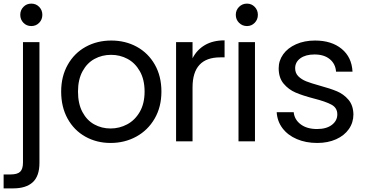

<svg xmlns="http://www.w3.org/2000/svg" viewBox="-47 -781 2023 1061"><path d="M65 -699Q65 -725 82.5 -743Q100 -761 126 -761Q152 -761 169.5 -743Q187 -725 187 -699Q187 -673 169.5 -655Q152 -637 126 -637Q100 -637 82.5 -655Q65 -673 65 -699ZM171 119Q171 192 134 226Q97 260 26 260H-27V183H11Q49 183 64.5 168Q80 153 80 117V-548H171Z M291 -275Q291 -359 327.5 -423.5Q364 -488 427 -522.5Q490 -557 568 -557Q646 -557 709 -522.5Q772 -488 808.5 -424Q845 -360 845 -275Q845 -190 807.5 -125.5Q770 -61 706 -26Q642 9 564 9Q487 9 424.5 -26Q362 -61 326.5 -125.5Q291 -190 291 -275ZM752 -275Q752 -341 726 -387Q700 -433 658 -455.5Q616 -478 567 -478Q517 -478 475.5 -455.5Q434 -433 409 -387Q384 -341 384 -275Q384 -208 408.5 -162Q433 -116 474 -93.5Q515 -71 564 -71Q613 -71 656 -94Q699 -117 725.5 -163Q752 -209 752 -275Z M1194 -558V-464H1170Q1017 -464 1017 -298V0H926V-548H1017V-459Q1041 -506 1085.5 -532Q1130 -558 1194 -558Z M1256 -699Q1256 -725 1274 -743Q1292 -761 1318 -761Q1343 -761 1360.5 -743Q1378 -725 1378 -699Q1378 -673 1360.5 -655Q1343 -637 1318 -637Q1292 -637 1274 -655Q1256 -673 1256 -699ZM1362 -548V0H1271V-548Z M1482 -161H1576Q1580 -120 1614.5 -94Q1649 -68 1705 -68Q1757 -68 1787 -91Q1817 -114 1817 -149Q1817 -185 1785 -202.5Q1753 -220 1686 -237Q1625 -253 1586.5 -269.5Q1548 -286 1520.5 -318.5Q1493 -351 1493 -404Q1493 -446 1518 -481Q1543 -516 1589 -536.5Q1635 -557 1694 -557Q1785 -557 1841 -511Q1897 -465 1901 -385H1810Q1807 -428 1775.5 -454Q1744 -480 1691 -480Q1642 -480 1613 -459Q1584 -438 1584 -404Q1584 -377 1601.5 -359.5Q1619 -342 1645.5 -331.5Q1672 -321 1719 -308Q1778 -292 1815 -276.5Q1852 -261 1878.5 -230Q1905 -199 1906 -149Q1906 -104 1881 -68Q1856 -32 1810.5 -11.5Q1765 9 1706 9Q1643 9 1593 -12.5Q1543 -34 1514 -72.5Q1485 -111 1482 -161Z"/></svg>

Font: Poppins A&M
Style: Regular-A&M
Weight: 400
Designer: Ninad Kale (Devanagari), Jonny Pinhorn (Latin)
Foundry: Indian Type Foundry
Version: 4.004